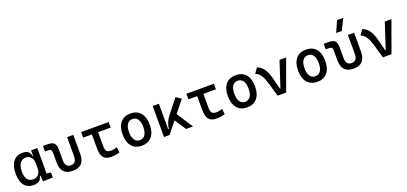

<svg xmlns="http://www.w3.org/2000/svg" viewBox="31 -1899 6383 3012"><g transform="rotate(-20 3222.5 -392.5)"><path d="M243.2 9.8Q145 9.8 91.1 -58.3Q37.1 -126.5 37.1 -253.9Q37.1 -384.3 92.5 -455.8Q147.9 -527.3 249 -527.3Q309.1 -527.3 341.8 -501.7Q374.5 -476.1 380.9 -423.8H420.9L390.6 -293Q390.6 -362.3 359.6 -400.9Q328.6 -439.5 273.4 -439.5Q209.5 -439.5 174.6 -391.1Q139.6 -342.8 139.6 -253.9Q139.6 -78.1 268.6 -78.1Q326.2 -78.1 358.4 -116.7Q390.6 -155.3 390.6 -224.6V-252L425.8 -93.8H380.9Q377.4 -59.6 359.4 -36.4Q341.3 -13.2 311.8 -1.7Q282.2 9.8 243.2 9.8ZM399.4 4.9 390.6 -119.1V-239.3L494.1 -210V-93.8L565.4 -83V0ZM390.6 -146.5V-517.6H494.1V-175.8Z M898.4 9.8Q700.7 9.8 700.7 -200.2V-356.4Q700.7 -394 688.5 -409.4Q676.3 -424.8 646 -424.8H588.4V-517.6H665.5Q742.2 -517.6 773.2 -487.1Q804.2 -456.5 804.2 -380.9V-200.2Q804.2 -83 898.4 -83Q992.2 -83 992.2 -200.2V-517.6H1095.7V-200.2Q1095.7 9.8 898.4 9.8Z M1535.2 9.8Q1448.7 9.8 1410.4 -39.1Q1372.1 -87.9 1372.1 -195.3V-517.6H1475.6V-200.2Q1475.6 -138.7 1493.9 -110.8Q1512.2 -83 1574.2 -83Q1594.2 -83 1617.2 -87.6Q1640.1 -92.3 1669.9 -101.6L1681.6 -10.7Q1644 0 1609.4 4.9Q1574.7 9.8 1535.2 9.8ZM1225.6 -424.8V-517.6H1684.6V-424.8Z M2050.8 9.8Q1943.4 9.8 1883.8 -60.5Q1824.2 -130.9 1824.2 -258.8Q1824.2 -387.2 1883.8 -457.3Q1943.4 -527.3 2050.8 -527.3Q2158.7 -527.3 2218 -457.3Q2277.3 -387.2 2277.3 -258.8Q2277.3 -130.9 2218 -60.5Q2158.7 9.8 2050.8 9.8ZM2050.8 -83Q2107.9 -83 2138.9 -128.9Q2169.9 -174.8 2169.9 -258.8Q2169.9 -343.3 2138.9 -388.9Q2107.9 -434.6 2050.8 -434.6Q1993.7 -434.6 1962.6 -388.9Q1931.6 -343.3 1931.6 -258.8Q1931.6 -174.8 1962.6 -128.9Q1993.7 -83 2050.8 -83Z M2514.6 0 2496.1 -93.3H2535.2Q2542.5 -147 2562 -195.8Q2581.5 -244.6 2616.2 -288.6L2804.7 -527.3L2889.2 -469.2ZM2420.9 0V-517.6H2524.4V-52.2L2514.6 0ZM2789.6 0 2640.1 -228.5 2712.9 -296.9 2905.3 0Z M3293 9.8Q3206.5 9.8 3168.2 -39.1Q3129.9 -87.9 3129.9 -195.3V-517.6H3233.4V-200.2Q3233.4 -138.7 3251.7 -110.8Q3270 -83 3332 -83Q3352.1 -83 3375 -87.6Q3397.9 -92.3 3427.7 -101.6L3439.5 -10.7Q3401.9 0 3367.2 4.9Q3332.5 9.8 3293 9.8ZM2983.4 -424.8V-517.6H3442.4V-424.8Z M3808.6 9.8Q3701.2 9.8 3641.6 -60.5Q3582 -130.9 3582 -258.8Q3582 -387.2 3641.6 -457.3Q3701.2 -527.3 3808.6 -527.3Q3916.5 -527.3 3975.8 -457.3Q4035.2 -387.2 4035.2 -258.8Q4035.2 -130.9 3975.8 -60.5Q3916.5 9.8 3808.6 9.8ZM3808.6 -83Q3865.7 -83 3896.7 -128.9Q3927.7 -174.8 3927.7 -258.8Q3927.7 -343.3 3896.7 -388.9Q3865.7 -434.6 3808.6 -434.6Q3751.5 -434.6 3720.5 -388.9Q3689.5 -343.3 3689.5 -258.8Q3689.5 -174.8 3720.5 -128.9Q3751.5 -83 3808.6 -83Z M4318.4 0 4387.7 -87.9H4396.5L4538.1 -517.6H4648.4L4460.9 0ZM4318.4 0 4263.2 -190.4Q4244.1 -255.9 4224.4 -306.4Q4204.6 -356.9 4176.5 -391.1Q4148.4 -425.3 4104.5 -441.9L4164.1 -527.3Q4214.4 -508.8 4248 -474.1Q4281.7 -439.5 4304.4 -389.2Q4327.1 -338.9 4343.8 -273.4L4403.3 -38.6Z M4980.5 9.8Q4873 9.8 4813.5 -60.5Q4753.9 -130.9 4753.9 -258.8Q4753.9 -387.2 4813.5 -457.3Q4873 -527.3 4980.5 -527.3Q5088.4 -527.3 5147.7 -457.3Q5207 -387.2 5207 -258.8Q5207 -130.9 5147.7 -60.5Q5088.4 9.8 4980.5 9.8ZM4980.5 -83Q5037.6 -83 5068.6 -128.9Q5099.6 -174.8 5099.6 -258.8Q5099.6 -343.3 5068.6 -388.9Q5037.6 -434.6 4980.5 -434.6Q4923.3 -434.6 4892.3 -388.9Q4861.3 -343.3 4861.3 -258.8Q4861.3 -174.8 4892.3 -128.9Q4923.3 -83 4980.5 -83Z M5585.9 9.8Q5388.2 9.8 5388.2 -200.2V-356.4Q5388.2 -394 5376 -409.4Q5363.8 -424.8 5333.5 -424.8H5275.9V-517.6H5353Q5429.7 -517.6 5460.7 -487.1Q5491.7 -456.5 5491.7 -380.9V-200.2Q5491.7 -83 5585.9 -83Q5679.7 -83 5679.7 -200.2V-517.6H5783.2V-200.2Q5783.2 9.8 5585.9 9.8ZM5517.1 -609.4 5600.1 -794.9H5703.6L5610.8 -609.4Z M6076.2 0 6145.5 -87.9H6154.3L6295.9 -517.6H6406.2L6218.8 0ZM6076.2 0 6021 -190.4Q6002 -255.9 5982.2 -306.4Q5962.4 -356.9 5934.3 -391.1Q5906.2 -425.3 5862.3 -441.9L5921.9 -527.3Q5972.2 -508.8 6005.9 -474.1Q6039.6 -439.5 6062.3 -389.2Q6085 -338.9 6101.6 -273.4L6161.1 -38.6Z"/></g></svg>

Font: Cascadia Mono
Style: Regular
Weight: 400
Monospace: yes
Designer: Aaron Bell
Foundry: Saja Typeworks
Version: Version 2404.023